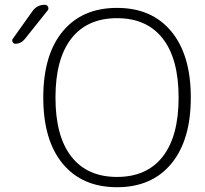

<svg xmlns="http://www.w3.org/2000/svg" viewBox="-20 -773 858 803"><path d="M278.5 -118Q345 -33 469.5 -33Q594 -33 660.5 -118Q727 -203 727 -365Q727 -527 660.5 -612Q594 -697 469.5 -697Q345 -697 278.5 -612Q212 -527 212 -365Q212 -203 278.5 -118ZM242.5 -642Q324 -740 469.5 -740Q615 -740 696.5 -641.5Q778 -543 778 -365Q778 -187 696.5 -88.5Q615 10 469.5 10Q324 10 242.5 -88Q161 -186 161 -365Q161 -544 242.5 -642ZM44 -590Q37 -590 33 -597Q29 -604 33 -610L117 -728Q136 -753 167 -753Q177 -753 181 -744.5Q185 -736 179 -729L84 -610Q68 -590 44 -590Z"/></svg>

Font: Rounded Mplus 1c Light
Style: Regular
Weight: 300
Version: Version 1.059.20150529